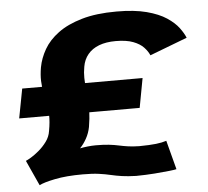

<svg xmlns="http://www.w3.org/2000/svg" viewBox="-51 -736 873 804"><g transform="rotate(-5 386.0 -334.0)"><path d="M83.5 14.5 35 -92Q41.5 -94.5 56.8 -103.5Q72 -112.5 90.5 -128Q109 -143.5 124 -163.8Q139 -184 142.5 -208.5Q149.5 -246.5 148.5 -274.8Q147.5 -303 142.8 -326.5Q138 -350 133.2 -372.2Q128.5 -394.5 127.5 -419.8Q126.5 -445 132 -477Q139 -515 160 -551.5Q181 -588 220.5 -617.2Q260 -646.5 320.8 -664.2Q381.5 -682 467 -682Q542.5 -682 593.5 -668.5Q644.5 -655 676.5 -633.8Q708.5 -612.5 725.8 -589.2Q743 -566 750.5 -547L593 -487Q586 -504 570.2 -520.8Q554.5 -537.5 526.2 -548.2Q498 -559 453 -559Q412.5 -559 383 -547.8Q353.5 -536.5 335.8 -515Q318 -493.5 313 -463.5Q308.5 -439 309 -417Q309.5 -395 312 -373.5Q314.5 -352 316.5 -327.8Q318.5 -303.5 317.5 -275Q316.5 -246.5 310.5 -210.5Q305.5 -184.5 293.2 -162.5Q281 -140.5 265.5 -124.5Q279.5 -127.5 297.8 -129.5Q316 -131.5 332.5 -131.5Q364 -131.5 386.8 -129Q409.5 -126.5 428.8 -122.2Q448 -118 468 -115.2Q488 -112.5 513.5 -112Q558.5 -112.5 584.2 -115.5Q610 -118.5 628 -124.5L660 -2.5Q653.5 -0.5 628.8 2.2Q604 5 567.5 7.8Q531 10.5 489.5 11Q455 10 430.8 6.5Q406.5 3 384.2 -2.2Q362 -7.5 335.2 -11.2Q308.5 -15 267.5 -15Q197.5 -15 149.8 -5.2Q102 4.5 83.5 14.5ZM22.5 -271.5 46 -395H552L529 -271.5Z"/></g></svg>

Font: Anybody Expanded
Style: Bold Italic
Weight: 700
Width: 7
Italic angle: -10°
Version: Version 1.113;gftools[0.9.25]